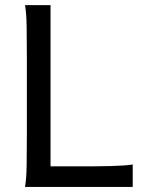

<svg xmlns="http://www.w3.org/2000/svg" viewBox="-20 -733 567 753"><path d="M287.6 -80.6Q323.7 -80.6 356 -80.8Q388.2 -81.1 415.5 -81.8Q442.9 -82.5 464.4 -84Q485.8 -85.4 500.5 -87.9V0H78.1Q83.5 -29.3 84.5 -84.7Q85.4 -140.1 85.4 -212.4V-500.5Q85.4 -572.8 84.5 -628.2Q83.5 -683.6 78.1 -712.9H178.2V-80.6Z"/></svg>

Font: Andika Cyr
Style: Regular
Weight: 400
Designer: Victor Gaultney, Annie Olsen, Julie Remington, Don Collingsworth, Eric Hays, Becca Hirsbrunner
Foundry: SIL International
Version: Version 5.000